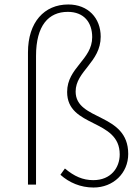

<svg xmlns="http://www.w3.org/2000/svg" viewBox="-20 -825 626 858"><path d="M398 13C486 13 553 -51 553 -137C553 -323 318 -283 318 -416C318 -507 430 -547 430 -661C430 -744 374 -805 285 -805C178 -805 105 -726 105 -591V0H141V-575C141 -711 197 -772 283 -772C355 -772 392 -725 392 -659C392 -558 280 -523 280 -414C280 -253 515 -296 515 -135C515 -76 476 -20 397 -20C350 -20 312 -37 270 -72L250 -44C289 -9 340 13 398 13Z"/></svg>

Font: Source Han Sans JP VF
Style: Regular
Weight: 250
Designer: Ryoko NISHIZUKA 西塚涼子 (kana, bopomofo & ideographs); Paul D. Hunt (Latin, Greek & Cyrillic); Sandoll Communications 산돌커뮤니
Foundry: Adobe
Version: Version 2.004;hotconv 1.0.118;makeotfexe 2.5.65603